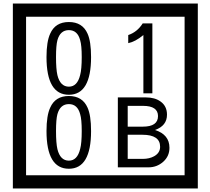

<svg xmlns="http://www.w3.org/2000/svg" viewBox="-20 -980 1195 1090"><path d="M1103 90H53V-960H1103ZM1028 15V-885H128V15ZM497 -656Q497 -442 371 -442Q244 -442 244 -656Q244 -744 265 -789Q294 -855 371 -855Q448 -855 477 -789Q497 -745 497 -656ZM444 -656Q444 -723 435 -752Q420 -809 371 -809Q322 -809 306 -752Q298 -723 298 -656Q298 -587 306 -553Q322 -488 371 -488Q419 -488 435 -554Q444 -587 444 -656ZM845 -450H794V-781Q748 -743 708 -735V-781Q759 -798 790 -847H845ZM497 -236Q497 -22 371 -22Q244 -22 244 -236Q244 -324 265 -369Q294 -435 371 -435Q448 -435 477 -369Q497 -325 497 -236ZM444 -236Q444 -303 435 -332Q420 -389 371 -389Q322 -389 306 -332Q298 -303 298 -236Q298 -167 306 -133Q322 -68 371 -68Q419 -68 435 -134Q444 -167 444 -236ZM942 -141Q942 -93 906.5 -61.5Q871 -30 823 -30H649V-427H808Q859 -427 891 -404Q928 -378 928 -329Q928 -266 860 -242Q942 -216 942 -141ZM877 -321Q877 -379 792 -379H705V-261H791Q877 -261 877 -321ZM889 -147Q889 -215 788 -215H705V-78H791Q828 -78 855 -93Q889 -112 889 -147Z"/></svg>

Font: Unicode BMP Fallback SIL
Style: Regular
Weight: 400
Foundry: NRSI, SIL International
Version: Version 5.1 Based on Unicode 5.1